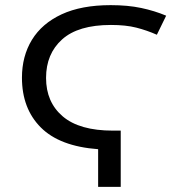

<svg xmlns="http://www.w3.org/2000/svg" viewBox="-20 -727 700 747"><path d="M449.7 0H361.8V-146.5Q211.9 -157.7 138.7 -231.2Q65.4 -304.7 65.4 -424.8Q65.4 -508.3 104.2 -572Q143.1 -635.7 220 -671.4Q296.9 -707 410.6 -707Q477.5 -707 529.3 -696Q581.1 -685.1 626.5 -666L590.3 -591.8Q551.8 -608.9 510.7 -619.4Q469.7 -629.9 411.6 -629.9Q284.2 -629.9 221.7 -573.7Q159.2 -517.6 159.2 -423.8Q159.2 -329.6 224.1 -274.2Q289.1 -218.8 419.4 -218.8H449.7Z"/></svg>

Font: Lunasima
Style: Regular
Weight: 400
Designer: The DocRepair Project, Monotype Design Team
Foundry: Google
Version: Version 2.009